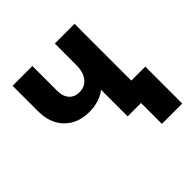

<svg xmlns="http://www.w3.org/2000/svg" viewBox="-173 -665 962 962"><g transform="rotate(-45 308.5 -184.0)"><path d="M487.8 -516.1V-113.8H586.9V147.9H442.9V0H348.1V-189Q327.6 -171.4 295.9 -161.1Q264.2 -150.9 230 -150.9Q147 -150.9 97.9 -200.7Q48.8 -250.5 48.8 -335V-516.1H189V-338.9Q189 -300.8 209 -278.3Q229 -255.9 263.2 -255.9Q302.2 -255.9 325.2 -284.7Q348.1 -313.5 348.1 -362.8V-516.1Z"/></g></svg>

Font: LT Superior
Style: Bold
Weight: 400
Designer: Daniel Lyons
Foundry: LyonsType
Version: Version 1.000